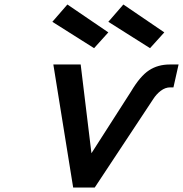

<svg xmlns="http://www.w3.org/2000/svg" viewBox="-20 -841 821 861"><path d="M465.8 -743.2 533.2 -820.8 716.8 -695.8 652.8 -625ZM214.8 -743.2 282.2 -820.8 465.8 -695.8 401.9 -625ZM308.1 0 219.2 -551.8H341.8L390.1 -153.8L567.9 -431.2Q608.4 -499.5 648.2 -525.6Q688 -551.8 741.2 -551.8H780.8L757.8 -449.2H743.2Q721.2 -449.2 700.9 -433.8Q680.7 -418.5 666 -395L404.8 0Z"/></svg>

Font: Involve SemiBold Oblique
Style: Italic
Weight: 600
Italic angle: -10.5°
Designer: Stefan Peev
Foundry: Context Ltd.
Version: Version 1.001